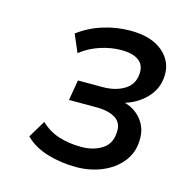

<svg xmlns="http://www.w3.org/2000/svg" viewBox="-75 -780 571 591"><g transform="rotate(15 210.0 -484.5)"><path d="M217 -260Q169 -260 125.5 -273Q82 -286 54 -314L87 -369Q112 -345 144.5 -334.5Q177 -324 217 -324Q254 -324 281.5 -341Q309 -358 311 -394Q314 -425 292 -439.5Q270 -454 230 -454H143L154 -519H233Q274 -519 302 -536.5Q330 -554 332 -588Q334 -616 315 -630Q296 -644 259 -644Q227 -644 193 -633Q159 -622 131 -600L107 -656Q141 -682 184 -695.5Q227 -709 271 -709Q338 -709 374.5 -678Q411 -647 408 -600Q406 -559 376.5 -529Q347 -499 304 -488V-492Q331 -486 349.5 -471Q368 -456 377.5 -435Q387 -414 385 -386Q383 -348 359.5 -319.5Q336 -291 298.5 -275.5Q261 -260 217 -260Z"/></g></svg>

Font: Nunito Sans 10pt Medium
Style: Italic
Weight: 500
Italic angle: -9°
Designer: Vernon Adams
Foundry: Vernon Adams
Version: Version 3.101;gftools[0.9.27]